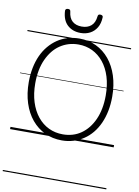

<svg xmlns="http://www.w3.org/2000/svg" viewBox="-147 -1221 1218 1688"><g transform="rotate(10 462.5 -377.0)"><path d="M464 19Q381 19 312.5 -13.5Q244 -46 194 -106Q144 -166 117 -250Q90 -334 90 -436Q90 -504 102 -564Q114 -624 137 -674.5Q160 -725 193.5 -765Q227 -805 268.5 -833Q310 -861 359.5 -875.5Q409 -890 464 -890Q546 -890 614 -857.5Q682 -825 731.5 -765Q781 -705 808 -621.5Q835 -538 835 -436Q835 -368 823 -308Q811 -248 788 -197Q765 -146 732 -106Q699 -66 657.5 -38.5Q616 -11 567.5 4Q519 19 464 19ZM464 -35Q509 -35 550 -47Q591 -59 626 -83.5Q661 -108 688.5 -142.5Q716 -177 736 -221.5Q756 -266 766.5 -320Q777 -374 777 -436Q777 -529 754 -603Q731 -677 688.5 -729.5Q646 -782 589 -809.5Q532 -837 464 -837Q418 -837 377 -824.5Q336 -812 300.5 -788Q265 -764 237.5 -729.5Q210 -695 189.5 -650.5Q169 -606 158.5 -552Q148 -498 148 -436Q148 -343 171.5 -269Q195 -195 237.5 -142.5Q280 -90 337.5 -62.5Q395 -35 464 -35ZM463 -940Q391 -940 345 -982.5Q299 -1025 295 -1109Q295 -1118 301 -1123.5Q307 -1129 319 -1129Q331 -1129 336 -1124Q341 -1119 342 -1109Q348 -1052 379.5 -1024.5Q411 -997 463 -997Q515 -997 547 -1024.5Q579 -1052 585 -1109Q586 -1119 590.5 -1124Q595 -1129 606 -1129Q619 -1129 625.5 -1123.5Q632 -1118 631 -1109Q629 -1054 606.5 -1016.5Q584 -979 547 -959.5Q510 -940 463 -940ZM0 365H925V375H0ZM0 -20H925V0H0ZM0 -505H925V-500H0ZM0 -885H925V-875H0Z"/></g></svg>

Font: Playwrite IT Moderna Guides
Style: Regular
Weight: 400
Designer: Veronika Burian, José Scaglione
Foundry: TypeTogether
Version: Version 1.003